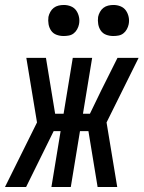

<svg xmlns="http://www.w3.org/2000/svg" viewBox="-52 -753 578 773"><path d="M420 0H341L304 -225H270L233 0H155L192 -225H164L53 0H-32L97 -260L54 -520H133L170 -295H204L241 -520H319L282 -295H310L356 -390L421 -520H506L377 -260ZM404 -608Q389 -608 375.5 -613Q362 -618 354 -629.5Q346 -641 343.5 -655.5Q341 -670 343 -685Q345 -695 350.5 -705Q356 -715 364.5 -721.5Q373 -728 383.5 -730.5Q394 -733 405 -733Q420 -733 433.5 -727.5Q447 -722 455 -710.5Q463 -699 466 -684.5Q469 -670 466 -655Q464 -645 458.5 -635Q453 -625 444.5 -618.5Q436 -612 425.5 -610Q415 -608 404 -608ZM204 -608Q189 -608 175.5 -613Q162 -618 154 -629.5Q146 -641 143.5 -655.5Q141 -670 143 -685Q145 -695 150.5 -705Q156 -715 164.5 -721.5Q173 -728 183.5 -730.5Q194 -733 205 -733Q220 -733 233.5 -727.5Q247 -722 255 -710.5Q263 -699 266 -684.5Q269 -670 266 -655Q264 -645 258.5 -635Q253 -625 244.5 -618.5Q236 -612 225.5 -610Q215 -608 204 -608Z"/></svg>

Font: Iosevka Algr
Style: Italic
Weight: 400
Italic angle: -9°
Monospace: yes
Designer: Belleve Invis
Foundry: Belleve Invis
Version: Version 26.0.2; ttfautohint (v1.8.3)